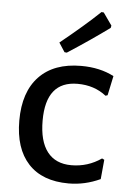

<svg xmlns="http://www.w3.org/2000/svg" viewBox="-54 -788 565 835"><g transform="rotate(5 229.0 -370.5)"><path d="M355 -748 365 -747 403 -693 401 -683Q322 -625 220 -559L210 -560L184 -600Q289 -685 355 -748ZM288 -507Q370 -507 431 -475L413 -390L404 -387Q352 -428 279 -428Q141 -428 141 -256Q141 -166 177 -119.5Q213 -73 282 -73Q354 -73 413 -114L423 -109L415 -24Q348 7 277 7Q162 7 101 -59Q40 -125 40 -247Q40 -372 104.5 -439.5Q169 -507 288 -507Z"/></g></svg>

Font: Alegreya Sans SC Medium
Style: Regular
Weight: 500
Designer: Juan Pablo del Peral
Foundry: Huerta Tipografica
Version: Version 2.001;PS 002.001;hotconv 1.0.88;makeotf.lib2.5.64775